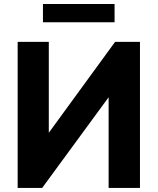

<svg xmlns="http://www.w3.org/2000/svg" viewBox="-20 -925 776 945"><path d="M187.5 0 514.6 -446.3V0H668.9V-718.8H546.4L220.2 -271.5V-718.8H66.9V0ZM543.9 -815.4V-905.3H191.4V-815.4Z"/></svg>

Font: Winston ExtraBold
Style: Regular
Weight: 800
Designer: Vernon Adams, Kim Jin-seong, David Berlow, Cristiano Sobral
Foundry: The Winston Project Authors
Version: Version 3.004